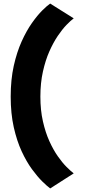

<svg xmlns="http://www.w3.org/2000/svg" viewBox="-20 -800 488 1077"><path d="M261.5 257 393.5 172.5Q377 160 353.2 136.2Q329.5 112.5 304.2 76.5Q279 40.5 257 -8Q235 -56.5 220.8 -119Q206.5 -181.5 206.5 -258Q206.5 -335 220.8 -398.8Q235 -462.5 257 -512Q279 -561.5 304.2 -598.8Q329.5 -636 353.2 -660.5Q377 -685 393.5 -697L261.5 -780Q244.5 -768.5 217.2 -741.5Q190 -714.5 159.2 -671Q128.5 -627.5 101.5 -567.8Q74.5 -508 57.2 -430.8Q40 -353.5 40 -258Q40 -163 57.2 -86.2Q74.5 -9.5 101.5 48.8Q128.5 107 159.2 149Q190 191 217.2 217.8Q244.5 244.5 261.5 257Z"/></svg>

Font: Anybody Expanded
Style: Bold
Weight: 700
Width: 7
Designer: Tyler Finck
Foundry: Etcetera Type Company
Version: Version 1.113;gftools[0.9.25]